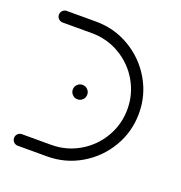

<svg xmlns="http://www.w3.org/2000/svg" viewBox="-101 -606 654 694"><g transform="rotate(20 226.5 -259.5)"><path d="M18.5 -22.2Q18.5 -31.5 25 -38Q31.5 -44.4 40.7 -44.4H153.3Q211.5 -44.4 260.9 -73.3Q310.4 -102.2 339.3 -151.7Q368.1 -201.1 368.1 -259.3Q368.1 -317.4 339.3 -366.9Q310.4 -416.3 260.9 -445.2Q211.5 -474.1 153.3 -474.1H40.7Q31.5 -474.1 25 -480.6Q18.5 -487 18.5 -496.3Q18.5 -505.6 25 -512Q31.5 -518.5 40.7 -518.5H153.3Q223.7 -518.5 283.1 -483.5Q342.6 -448.5 377.6 -389.1Q412.6 -329.6 412.6 -259.3Q412.6 -188.9 377.6 -129.4Q342.6 -70 283.1 -35Q223.7 0 153.3 0H40.7Q31.5 0 25 -6.5Q18.5 -13 18.5 -22.2ZM158.1 -259.3Q158.1 -270.7 166.3 -278.9Q174.4 -287 185.9 -287Q197.4 -287 205.6 -278.9Q213.7 -270.7 213.7 -259.3Q213.7 -247.8 205.6 -239.6Q197.4 -231.5 185.9 -231.5Q174.4 -231.5 166.3 -239.6Q158.1 -247.8 158.1 -259.3Z"/></g></svg>

Font: 26F Galaxy Hebrew
Style: Regular
Weight: 400
Designer: C₂₉H₂₅N₃O₅
Version: Version 1.000